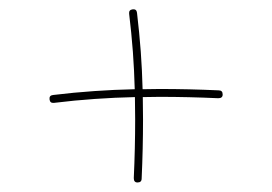

<svg xmlns="http://www.w3.org/2000/svg" viewBox="-20 -424 574 405"><path d="M84.5 -214.4Q83.5 -222.7 91.8 -223.6Q136.2 -229 179 -231.9Q221.7 -234.9 264.2 -235.8Q263.2 -274.9 260.3 -314.7Q257.3 -354.5 252.4 -395Q251.5 -403.3 259.8 -404.3Q268.1 -405.3 269 -397Q273.9 -355.5 276.9 -315.7Q279.8 -275.9 280.8 -235.8Q298.3 -236.3 316.4 -236.3Q378.4 -236.3 441.4 -233.4Q449.7 -233.4 449.7 -224.6Q449.7 -216.8 440.4 -216.8Q377.4 -219.7 316.4 -219.7Q298.3 -219.7 281.2 -219.2Q281.7 -196.8 281.7 -172.4Q281.7 -110.4 278.8 -47.4Q278.8 -39.1 270 -39.1Q262.2 -39.1 262.2 -48.3Q265.1 -111.3 265.1 -172.4Q265.1 -196.3 264.6 -219.2Q222.7 -218.3 180.2 -215.3Q137.7 -212.4 93.8 -207Q85.4 -206.1 84.5 -214.4Z"/></svg>

Font: Mikhak-DS1-FD Thin
Style: Regular
Weight: 100
Designer: Amin Abedi
Version: Version 3.2